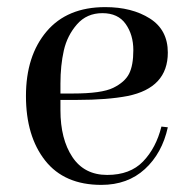

<svg xmlns="http://www.w3.org/2000/svg" viewBox="-20 -500 530 540"><path d="M276 -480Q351 -480 401.5 -448Q452 -416 452 -352Q452 -253 339 -230Q282 -219 197 -219H150V-190Q150 -109 183.5 -58.5Q217 -8 281.5 -8Q346 -8 382.5 -46Q419 -84 434 -144L452 -142Q436 -69 387.5 -24.5Q339 20 265 20Q161 20 107 -48.5Q53 -117 53 -230Q53 -343 111 -411.5Q169 -480 276 -480ZM150 -237H185Q266 -237 298.5 -253Q331 -269 343 -292.5Q355 -316 355 -359Q355 -402 333.5 -432.5Q312 -463 268 -463Q224 -463 196.5 -431.5Q169 -400 159.5 -358Q150 -316 150 -265Z"/></svg>

Font: Elsie Swash Caps
Style: Regular
Weight: 400
Designer: Alejandro Inler
Foundry: Alejandro Inler
Version: 1.003